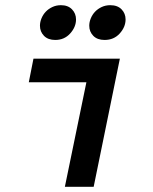

<svg xmlns="http://www.w3.org/2000/svg" viewBox="-20 -720 590 740"><path d="M313 -403H91L109 -494H442L341 0H230ZM134 -621Q134 -635 140 -649.5Q146 -664 156.5 -675Q167 -686 182 -693Q197 -700 215 -700Q242 -700 257.5 -684Q273 -668 273 -645Q273 -616 250.5 -591Q228 -566 193 -566Q165 -566 149.5 -582Q134 -598 134 -621ZM324 -621Q324 -635 330 -649.5Q336 -664 346.5 -675Q357 -686 372 -693Q387 -700 405 -700Q433 -700 448.5 -684Q464 -668 464 -645Q464 -616 441.5 -591Q419 -566 383 -566Q355 -566 339.5 -582Q324 -598 324 -621Z"/></svg>

Font: Codetta
Style: Bold Italic
Weight: 700
Italic angle: -11°
Designer: Ulrich Proeller
Foundry: PROSA GmbH
Version: Version 2.00;September 29, 2018;FontCreator 11.5.0.2427 64-b